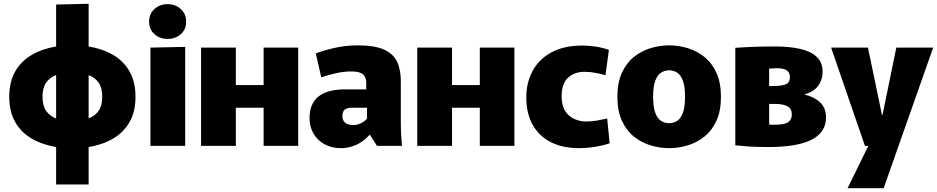

<svg xmlns="http://www.w3.org/2000/svg" viewBox="-20 -772 4958 1016"><path d="M277 204V6Q204 -6 148 -38.5Q92 -71 60.5 -126Q29 -181 29 -260Q29 -339 60.5 -394Q92 -449 148 -481.5Q204 -514 277 -526V-748L449 -752V-526Q523 -514 578.5 -481.5Q634 -449 665.5 -394Q697 -339 697 -260Q697 -181 665.5 -126Q634 -71 578.5 -38.5Q523 -6 449 6V204ZM205 -260Q205 -213 224 -185.5Q243 -158 277 -145V-375Q243 -362 224 -334.5Q205 -307 205 -260ZM521 -260Q521 -307 502 -334.5Q483 -362 449 -374V-146Q483 -158 502 -185.5Q521 -213 521 -260Z M867 -566Q826 -566 797.5 -591Q769 -616 769 -657Q769 -699 797.5 -724.5Q826 -750 867 -750Q908 -750 936.5 -724.5Q965 -699 965 -657Q965 -616 936.5 -591Q908 -566 867 -566ZM776 -520 960 -524V0H776Z M1044 -520H1228V-322H1375V-520H1558V0H1375V-202H1228V0H1044Z M1784 12Q1735 12 1697.5 -8.5Q1660 -29 1639 -65Q1618 -101 1618 -147Q1618 -299 1806 -299H1918V-337Q1918 -362 1901 -378Q1884 -394 1840 -394Q1796 -394 1753 -383.5Q1710 -373 1680 -363L1651 -489Q1687 -504 1748 -518Q1809 -532 1873 -532Q1960 -532 2010 -510.5Q2060 -489 2080.5 -447Q2101 -405 2101 -342V-120Q2101 -88 2103 -55.5Q2105 -23 2107 0H1975L1938 -58H1935Q1904 -23 1865 -5.5Q1826 12 1784 12ZM1850 -110Q1868 -110 1890 -120Q1912 -130 1922 -145V-202H1838Q1821 -202 1806.5 -193.5Q1792 -185 1792 -157Q1792 -133 1808 -121.5Q1824 -110 1850 -110Z M2188 -520H2372V-322H2519V-520H2702V0H2519V-202H2372V0H2188Z M3043 12Q2959 12 2896.5 -19Q2834 -50 2799.5 -110Q2765 -170 2765 -257Q2765 -335 2798.5 -397Q2832 -459 2898 -495Q2964 -531 3063 -531Q3094 -531 3131.5 -525.5Q3169 -520 3202 -508L3184 -374Q3163 -380 3133.5 -386Q3104 -392 3073 -392Q3021 -392 2986.5 -361.5Q2952 -331 2952 -262Q2952 -213 2971 -184Q2990 -155 3020 -142Q3050 -129 3082 -129Q3112 -129 3141.5 -134.5Q3171 -140 3193 -145L3206 -14Q3177 -3 3131 4.5Q3085 12 3043 12Z M3521 12Q3471 12 3422 -3Q3373 -18 3333.5 -50Q3294 -82 3270.5 -134Q3247 -186 3247 -260Q3247 -334 3270.5 -386Q3294 -438 3333.5 -470Q3373 -502 3422 -517Q3471 -532 3521 -532Q3571 -532 3620 -517Q3669 -502 3708.5 -470Q3748 -438 3771.5 -386Q3795 -334 3795 -260Q3795 -186 3771.5 -134Q3748 -82 3708.5 -50Q3669 -18 3620 -3Q3571 12 3521 12ZM3521 -120Q3543 -120 3562 -131.5Q3581 -143 3593 -173.5Q3605 -204 3605 -260Q3605 -316 3593 -346.5Q3581 -377 3562 -388.5Q3543 -400 3521 -400Q3499 -400 3479.5 -388.5Q3460 -377 3448 -346.5Q3436 -316 3436 -260Q3436 -204 3448 -173.5Q3460 -143 3479.5 -131.5Q3499 -120 3521 -120Z M4048 6Q3980 6 3940 3Q3900 0 3871 -3V-519Q3901 -521 3948 -523.5Q3995 -526 4084 -526Q4157 -526 4213.5 -513.5Q4270 -501 4301.5 -471.5Q4333 -442 4333 -391Q4333 -350 4309.5 -318Q4286 -286 4238 -273L4239 -271Q4288 -260 4319.5 -230.5Q4351 -201 4351 -150Q4351 6 4048 6ZM4079 -317Q4110 -317 4135 -324.5Q4160 -332 4160 -365Q4160 -411 4093 -411Q4078 -411 4066.5 -410Q4055 -409 4050 -409V-317ZM4080 -112Q4133 -112 4151.5 -126Q4170 -140 4170 -166Q4170 -197 4147 -209.5Q4124 -222 4082 -222H4050V-113Q4056 -112 4064 -112Q4072 -112 4080 -112Z M4378 -520H4573L4647 -164H4650L4723 -520H4918L4656 224H4465L4575 0H4557Z"/></svg>

Font: Murecho ExtraBold
Style: Regular
Weight: 800
Designer: Neil Summerour
Foundry: Positype
Version: Version 1.010; ttfautohint (v1.8.3)